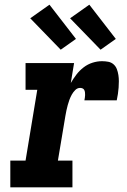

<svg xmlns="http://www.w3.org/2000/svg" viewBox="-20 -799 540 819"><path d="M24 0V-114H89L139 -416H89V-530H296L282 -445Q293 -464 306 -481Q319 -498 336.5 -511.5Q354 -525 374.5 -531.5Q395 -538 415 -538Q429 -538 442 -535.5Q455 -533 464.5 -524.5Q474 -516 478.5 -504Q483 -492 485 -479Q487 -466 487 -452.5Q487 -439 486 -425.5Q485 -412 483 -398.5Q481 -385 478 -371H340Q341 -377 342 -382.5Q343 -388 343 -393.5Q343 -399 342.5 -404.5Q342 -410 339.5 -415Q337 -420 332 -422Q327 -424 322 -424Q310 -424 301 -415Q292 -406 286 -395Q280 -384 276 -373Q272 -362 269 -351Q266 -340 263.5 -328.5Q261 -317 259 -305L227 -114H289V0ZM409 -587 279 -721 361 -779 474 -633ZM239 -587 109 -721 191 -779 304 -633Z"/></svg>

Font: Iosevka Slab Heavy Oblique
Style: Regular
Weight: 900
Italic angle: -9°
Monospace: yes
Designer: Belleve Invis
Foundry: Belleve Invis
Version: Version 11.1.1; ttfautohint (v1.8.3)